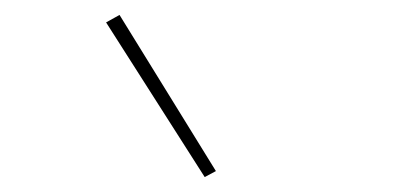

<svg xmlns="http://www.w3.org/2000/svg" viewBox="-20 -799 540 257"><path d="M254 -562 122 -769 140 -779 269 -570Z"/></svg>

Font: Iosevka Term Curly Thin
Style: Regular
Weight: 100
Designer: Belleve Invis
Foundry: Belleve Invis
Version: Version 32.3.0